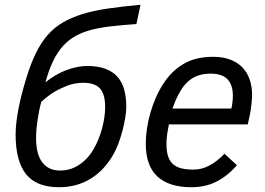

<svg xmlns="http://www.w3.org/2000/svg" viewBox="-20 -763 1100 798"><path d="M168.9 -420.9Q189.5 -437.5 211.7 -450.4Q233.9 -463.4 256.3 -471.7Q278.8 -480 300.3 -484.4Q321.8 -488.8 341.8 -488.8Q386.2 -488.8 417.5 -477.3Q448.7 -465.8 468 -444.1Q487.3 -422.4 496.1 -390.9Q504.9 -359.4 504.9 -318.8Q504.9 -300.3 500.7 -274.7Q496.6 -249 489.5 -221.7Q482.4 -194.3 472.7 -168Q462.9 -141.6 451.2 -121.1Q414.1 -55.7 356.7 -20.3Q299.3 15.1 225.1 15.1Q131.3 15.1 88.1 -39.3Q44.9 -93.8 44.9 -204.1Q44.9 -227.5 48.1 -255.1Q51.3 -282.7 57.1 -312.7Q63 -342.8 71.3 -374.8Q79.6 -406.7 89.8 -439.9Q107.9 -498.5 128.9 -541.7Q149.9 -585 177.2 -616.5Q204.6 -647.9 240 -668.9Q275.4 -689.9 322 -704.3Q368.7 -718.8 428.2 -727.5Q487.8 -736.3 564 -743.2L546.9 -663.1Q492.2 -659.2 446.8 -654.3Q401.4 -649.4 364 -640.1Q326.7 -630.9 296.9 -615Q267.1 -599.1 243.4 -573.5Q219.7 -547.9 201.4 -510.5Q183.1 -473.1 168.9 -420.9ZM151.9 -339.8Q147.9 -327.1 144 -308.8Q140.1 -290.5 137 -270Q133.8 -249.5 131.8 -228.3Q129.9 -207 129.9 -189Q129.9 -122.1 155.8 -88.1Q181.6 -54.2 230 -54.2Q273.9 -54.2 310.3 -78.9Q346.7 -103.5 370.1 -145Q380.9 -163.6 389.6 -185.5Q398.4 -207.5 404.5 -230.2Q410.6 -252.9 413.8 -275.4Q417 -297.9 417 -317.9Q417 -371.1 395.8 -395Q374.5 -418.9 326.2 -418.9Q290 -418.9 258.5 -406.5Q227.1 -394 203.1 -379.4Q175.3 -361.8 151.9 -339.8Z M682.1 -246.1Q677.2 -223.1 674.6 -203.1Q671.9 -183.1 671.9 -165Q671.9 -134.3 678.5 -113.8Q685.1 -93.3 699 -80.8Q712.9 -68.4 734.1 -63.2Q755.4 -58.1 785.2 -58.1Q818.4 -58.1 850.6 -75.2Q882.8 -92.3 913.1 -124L964.8 -76.2Q926.8 -32.7 881.1 -8.8Q835.4 15.1 774.9 15.1Q682.6 15.1 634.3 -29.3Q585.9 -73.7 585.9 -166Q585.9 -195.8 590.8 -229Q595.7 -262.2 605.5 -295.7Q615.2 -329.1 629.4 -360.8Q643.6 -392.6 662.1 -419.9Q694.8 -469.2 744.1 -498Q793.5 -526.9 866.2 -526.9Q906.2 -526.9 936.5 -515.4Q966.8 -503.9 987.1 -483.2Q1007.3 -462.4 1017.6 -432.9Q1027.8 -403.3 1027.8 -367.2Q1027.8 -362.3 1027.1 -353Q1026.4 -343.8 1025.4 -333Q1024.4 -322.3 1022.9 -311.5Q1021.5 -300.8 1020 -293L1009.8 -246.1ZM941.9 -312Q947.8 -340.3 947.8 -365.2Q947.8 -409.7 925.8 -433.3Q903.8 -457 855 -457Q820.3 -457 793.7 -445.3Q767.1 -433.6 746.1 -408.2Q718.3 -373.5 696.8 -312Z"/></svg>

Font: Clear Sans
Style: Italic
Weight: 400
Italic angle: -12°
Foundry: Intel Corporation
Version: Version 1.00